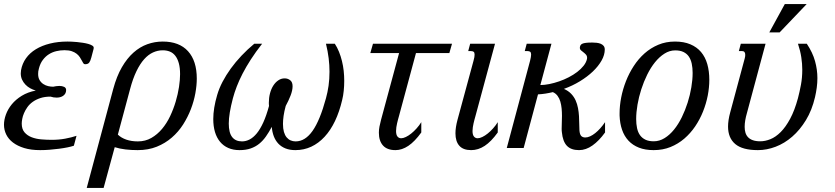

<svg xmlns="http://www.w3.org/2000/svg" viewBox="-31 -736 4153 955"><path d="M289.6 -486.3Q268.6 -486.3 248.5 -481.4Q228.5 -476.6 211.7 -465.8Q194.8 -455.1 181.9 -437.7Q168.9 -420.4 162.6 -395.5Q160.2 -387.7 159.4 -380.9Q158.7 -374 158.7 -368.2Q158.7 -349.6 166 -337.4Q173.3 -325.2 184.6 -317.9Q195.8 -310.5 208.7 -307.6Q221.7 -304.7 233.4 -304.7Q240.2 -306.2 248.3 -307.4Q256.3 -308.6 264.2 -308.6Q277.8 -308.6 287.8 -304Q297.9 -299.3 297.9 -288.1Q297.9 -277.8 293.5 -270.5Q289.1 -263.2 282.2 -258.8Q275.4 -254.4 267.1 -252.4Q258.8 -250.5 251 -250.5Q243.2 -250.5 235.4 -251.7Q227.5 -252.9 220.2 -255.4Q191.4 -255.4 169.4 -248Q147.5 -240.7 131.6 -229.2Q115.7 -217.8 105.2 -202.9Q94.7 -188 88.4 -173.1Q82 -158.2 79.6 -144.5Q77.1 -130.9 77.1 -121.1Q77.1 -93.8 91.1 -77.6Q105 -61.5 126.7 -53.2Q148.4 -44.9 174.8 -42.7Q201.2 -40.5 226.1 -40.5Q262.7 -40.5 293.7 -46.4Q324.7 -52.2 349.6 -60.5L336.4 -11.2Q323.7 -6.8 304.4 -2.9Q285.2 1 262.5 3.9Q239.7 6.8 215.6 8.8Q191.4 10.7 168.9 10.7Q123.5 10.7 89.8 0.5Q56.2 -9.8 33.7 -26.9Q11.2 -43.9 0 -66.9Q-11.2 -89.8 -11.2 -115.7Q-11.2 -139.6 -1.5 -166.5Q8.3 -193.4 27.8 -217.3Q47.4 -241.2 77.1 -259.5Q106.9 -277.8 147 -285.6Q132.8 -289.6 119.4 -296.9Q106 -304.2 95.5 -315.2Q85 -326.2 78.6 -340.1Q72.3 -354 72.3 -371.1Q72.3 -378.9 73.7 -387.2Q79.6 -419.9 98.4 -446.3Q117.2 -472.7 147.2 -491Q177.2 -509.3 217.3 -519.3Q257.3 -529.3 305.2 -529.3Q312.5 -529.3 325 -528.8Q337.4 -528.3 351.8 -526.9Q366.2 -525.4 381.1 -523.2Q396 -521 408 -517.6Q419.9 -514.2 427.5 -509.5Q435.1 -504.9 435.1 -499Q435.1 -494.1 433.6 -489.3L423.3 -450.2Q418.9 -433.1 412.8 -424.8Q406.7 -416.5 392.1 -416.5Q386.7 -416.5 383.3 -421.6Q379.9 -426.8 376 -434.6Q372.1 -442.4 366.2 -451.4Q360.4 -460.4 350.6 -468.3Q340.8 -476.1 326.2 -481.2Q311.5 -486.3 289.6 -486.3Z M555.2 -66.4Q571.8 -50.3 597.2 -41.5Q622.6 -32.7 654.8 -32.7Q691.9 -32.7 721.7 -49.8Q751.5 -66.9 774.9 -94.7Q798.3 -122.6 815.2 -158.2Q832 -193.8 843 -231Q854 -268.1 859.4 -303.7Q864.7 -339.4 864.7 -366.7Q864.7 -398.9 858.4 -421.6Q852.1 -444.3 840.8 -458.7Q829.6 -473.1 813.7 -479.5Q797.9 -485.8 778.3 -485.8Q753.4 -485.8 730 -475.1Q706.5 -464.4 686 -441.4Q665.5 -418.5 647.7 -381.8Q629.9 -345.2 616.2 -293.5ZM484.4 198.7H400.4L532.2 -293.5Q549.3 -356.9 575.2 -401.6Q601.1 -446.3 633.1 -474.6Q665 -502.9 701.9 -516.1Q738.8 -529.3 778.3 -529.3Q860.8 -529.3 904.3 -481.2Q947.8 -433.1 947.8 -345.2Q947.8 -311.5 940.7 -272.2Q933.6 -232.9 918.5 -193.4Q903.3 -153.8 879.9 -116.9Q856.4 -80.1 823.7 -51.8Q791 -23.4 748.8 -6.3Q706.5 10.7 653.8 10.7Q622.1 10.7 593.3 7.3Q564.5 3.9 539.6 -3.9Z M1307.1 -209Q1306.6 -212.9 1306.4 -216.8Q1306.2 -220.7 1306.2 -224.6Q1306.2 -249.5 1312 -271.7Q1317.9 -293.9 1328.4 -310.3Q1338.9 -326.7 1353.3 -336.4Q1367.7 -346.2 1384.8 -346.2Q1400.4 -346.2 1412.4 -336.9Q1424.3 -327.6 1424.3 -307.1Q1424.3 -286.6 1414.3 -260.7Q1404.3 -234.9 1390.1 -209Q1382.8 -182.1 1379.6 -159.9Q1376.5 -137.7 1376.5 -119.6Q1376.5 -96.2 1381.3 -79.6Q1386.2 -63 1394.8 -52.7Q1403.3 -42.5 1414.8 -37.6Q1426.3 -32.7 1439.5 -32.7Q1486.8 -32.7 1523.7 -85Q1560.5 -137.2 1590.3 -247.1Q1598.6 -276.9 1603.3 -309.8Q1607.9 -342.8 1607.9 -379.4Q1607.9 -411.6 1603.8 -446Q1599.6 -480.5 1590.3 -518.6H1634.3Q1646.5 -500 1655.3 -478Q1664.1 -456.1 1669.9 -432.4Q1675.8 -408.7 1678.5 -383.8Q1681.2 -358.9 1681.2 -334Q1681.2 -308.6 1678.7 -284.4Q1676.3 -260.3 1670.9 -238.3Q1657.2 -180.2 1635.3 -134Q1613.3 -87.9 1583.5 -55.7Q1553.7 -23.4 1517.1 -6.3Q1480.5 10.7 1438 10.7Q1410.2 10.7 1388.9 2.2Q1367.7 -6.3 1353.3 -21.7Q1338.9 -37.1 1330.8 -58.3Q1322.8 -79.6 1320.8 -105Q1307.1 -79.1 1292 -57.6Q1276.9 -36.1 1258.3 -21Q1239.7 -5.9 1215.8 2.4Q1191.9 10.7 1160.6 10.7Q1128.9 10.7 1104.5 0Q1080.1 -10.7 1063.5 -30.8Q1046.9 -50.8 1038.3 -79.3Q1029.8 -107.9 1029.8 -143.6Q1029.8 -197.8 1049.3 -263.7Q1058.6 -295.9 1075.9 -329.1Q1093.3 -362.3 1116.9 -395Q1140.6 -427.7 1170.2 -459Q1199.7 -490.2 1233.9 -518.6H1272.9Q1240.7 -477.5 1216.8 -440.4Q1192.9 -403.3 1175.5 -369.6Q1158.2 -335.9 1146.5 -305.4Q1134.8 -274.9 1127.4 -247.1Q1106.9 -169.4 1106.9 -121.6Q1106.9 -75.7 1123.8 -54.2Q1140.6 -32.7 1172.9 -32.7Q1191.9 -32.7 1210.4 -42.2Q1229 -51.8 1246.1 -72.5Q1263.2 -93.3 1278.6 -127Q1293.9 -160.6 1307.1 -209Z M1811 -472.2 1824.2 -518.6H2217.3L2204.1 -472.2H2038.1L1953.1 -157.2Q1951.2 -150.4 1948.7 -141.4Q1946.3 -132.3 1944.1 -122.8Q1941.9 -113.3 1940.4 -103.3Q1939 -93.3 1939 -84.5Q1939 -65.4 1946 -56.9Q1953.1 -48.3 1964.4 -48.3Q1974.6 -48.3 1987.8 -54.7Q2001 -61 2014.4 -71.8Q2027.8 -82.5 2041 -97.2Q2054.2 -111.8 2064.5 -128.4V-77.1Q2031.7 -31.7 2000 -10.5Q1968.3 10.7 1936 10.7Q1895 10.7 1874.3 -12Q1853.5 -34.7 1853.5 -76.2Q1853.5 -90.3 1856.4 -106.2Q1859.4 -122.1 1864.3 -140.1L1954.1 -472.2Z M2324.2 -433.6Q2327.1 -443.8 2328.4 -451.4Q2329.6 -459 2329.6 -464.4Q2329.6 -474.6 2325 -478.3Q2320.3 -481.9 2311.5 -481.9H2297.9L2307.6 -518.6H2431.2L2333.5 -157.2Q2331.5 -150.4 2329.1 -141.4Q2326.7 -132.3 2324.5 -122.8Q2322.3 -113.3 2320.8 -103.3Q2319.3 -93.3 2319.3 -84.5Q2319.3 -65.4 2326.4 -56.9Q2333.5 -48.3 2344.7 -48.3Q2355 -48.3 2368.2 -54.7Q2381.3 -61 2394.8 -71.8Q2408.2 -82.5 2421.4 -97.2Q2434.6 -111.8 2444.8 -128.4V-77.1Q2412.1 -31.7 2379.9 -10.5Q2347.7 10.7 2312.5 10.7Q2272.9 10.7 2253.7 -11Q2234.4 -32.7 2234.4 -72.8Q2234.4 -102.1 2244.6 -140.1Z M2763.7 -78.6Q2763.2 -82.5 2762.9 -86.4Q2762.7 -90.3 2762.7 -95.2Q2762.7 -108.9 2763.4 -125.5Q2764.2 -142.1 2764.2 -159.7Q2764.2 -177.7 2762.5 -196.3Q2760.7 -214.8 2756.1 -230.7Q2751.5 -246.6 2742.4 -259Q2733.4 -271.5 2718.8 -277.8Q2700.7 -273.4 2682.4 -270.5Q2664.1 -267.6 2645 -266.6L2573.7 0H2489.7L2605.5 -433.6Q2607.9 -443.8 2609.4 -451.4Q2610.8 -459 2610.8 -464.4Q2610.8 -474.6 2606.2 -478.3Q2601.6 -481.9 2592.8 -481.9H2579.1L2588.9 -518.6H2711.9L2656.7 -313Q2677.2 -313 2701.4 -317.9Q2725.6 -322.8 2750.2 -331.3Q2774.9 -339.8 2798.1 -351.8Q2821.3 -363.8 2840.1 -378.2Q2858.9 -392.6 2871.8 -408.9Q2884.8 -425.3 2888.7 -442.9Q2889.2 -444.8 2889.2 -448.7Q2889.2 -458 2883.5 -464.4Q2877.9 -470.7 2871.1 -475.8Q2864.3 -481 2858.6 -485.8Q2853 -490.7 2853 -497.6Q2853.5 -504.9 2856 -510Q2858.4 -515.1 2865 -518.3Q2871.6 -521.5 2883.3 -522.9Q2895 -524.4 2915 -524.4Q2925.8 -524.4 2936.8 -523.2Q2947.8 -522 2956.8 -518.3Q2965.8 -514.6 2971.4 -507.8Q2977.1 -501 2977.1 -489.7Q2977.1 -462.9 2961.2 -434.8Q2945.3 -406.7 2918 -380.6Q2890.6 -354.5 2853.5 -331.8Q2816.4 -309.1 2773.9 -293.9Q2795.9 -284.2 2810.1 -269.3Q2824.2 -254.4 2832.3 -236.3Q2840.3 -218.3 2844 -198.2Q2847.7 -178.2 2848.9 -158.4Q2850.1 -138.7 2850.1 -120.6Q2850.1 -102.5 2851.1 -87.9Q2852.5 -67.9 2859.6 -60.1Q2866.7 -52.2 2880.4 -52.2Q2891.6 -52.2 2904.1 -57.9Q2916.5 -63.5 2929.4 -73.7Q2942.4 -84 2954.8 -97.9Q2967.3 -111.8 2978.5 -128.4V-77.1Q2948.7 -35.6 2916 -12.5Q2883.3 10.7 2849.1 10.7Q2809.1 10.7 2788.6 -11Q2768.1 -32.7 2763.7 -78.6Z M3050.8 -172.4Q3050.8 -210 3058.8 -251.2Q3066.9 -292.5 3082.5 -332.3Q3098.1 -372.1 3121.3 -407.7Q3144.5 -443.4 3175 -470.5Q3205.6 -497.6 3243.4 -513.4Q3281.2 -529.3 3326.2 -529.3Q3370.6 -529.3 3402.8 -515.6Q3435.1 -502 3456.1 -477.1Q3477.1 -452.1 3487.1 -417Q3497.1 -381.8 3497.1 -338.9Q3497.1 -301.3 3489.3 -260.7Q3481.4 -220.2 3465.8 -181.2Q3450.2 -142.1 3426.8 -107.4Q3403.3 -72.8 3372.6 -46.4Q3341.8 -20 3303.7 -4.6Q3265.6 10.7 3220.2 10.7Q3178.2 10.7 3147.2 -1.5Q3116.2 -13.7 3095.2 -36.1Q3074.2 -58.6 3063.2 -90.3Q3052.2 -122.1 3050.8 -161.1ZM3327.6 -485.4Q3299.3 -485.4 3273.9 -469.2Q3248.5 -453.1 3227.1 -426.5Q3205.6 -399.9 3188.2 -364.7Q3170.9 -329.6 3158.7 -291.7Q3146.5 -253.9 3139.9 -215.6Q3133.3 -177.2 3133.3 -144Q3133.3 -119.1 3137.7 -98.6Q3142.1 -78.1 3152.3 -63.7Q3162.6 -49.3 3179.2 -41.3Q3195.8 -33.2 3220.7 -33.2Q3249 -33.2 3274.7 -49.1Q3300.3 -64.9 3321.8 -91.6Q3343.3 -118.2 3360.4 -153.1Q3377.4 -188 3389.4 -225.8Q3401.4 -263.7 3407.7 -301.8Q3414.1 -339.8 3414.1 -373.5Q3414.1 -398.4 3409.7 -419.2Q3405.3 -439.9 3395.3 -454.6Q3385.3 -469.2 3368.7 -477.3Q3352.1 -485.4 3327.6 -485.4Z M3750.5 -33.2Q3774.9 -33.2 3801 -43.7Q3827.1 -54.2 3852.1 -79.1Q3877 -104 3899.2 -145.3Q3921.4 -186.5 3938 -247.6Q3946.3 -279.3 3952.9 -314.5Q3959.5 -349.6 3959.5 -389.2Q3959.5 -418.9 3954.6 -451.2Q3949.7 -483.4 3938 -518.6H3981.9Q4011.2 -474.6 4022.9 -432.1Q4034.7 -389.6 4034.7 -347.7Q4034.7 -323.7 4031.5 -300Q4028.3 -276.4 4022.9 -252.9Q4007.8 -188 3977.8 -138.7Q3947.8 -89.4 3909.4 -56.2Q3871.1 -22.9 3826.9 -6.1Q3782.7 10.7 3738.8 10.7Q3662.1 10.7 3626.2 -19.5Q3590.3 -49.8 3590.3 -106.4Q3590.3 -122.1 3593 -139.9Q3595.7 -157.7 3601.1 -177.2L3673.3 -445.8Q3674.8 -451.2 3675.3 -455.3Q3675.8 -459.5 3675.8 -463.4Q3675.8 -481.9 3660.2 -481.9H3644L3653.8 -518.6H3776.9L3684.1 -173.3Q3678.7 -154.8 3675.8 -137.7Q3672.9 -120.6 3672.9 -105Q3672.9 -89.4 3676.8 -76.2Q3680.7 -63 3689.7 -53.5Q3698.7 -43.9 3713.6 -38.6Q3728.5 -33.2 3750.5 -33.2ZM3872.6 -715.8H3981.4L3846.7 -574.7H3795.4Z"/></svg>

Font: Arian AMU Serif
Style: Italic
Weight: 400
Italic angle: -15°
Designer: Ruben Hakobyan (Tarumian)
Foundry: Ruben Hakobyan (Tarumian)
Version: Version 1.002